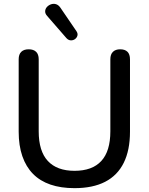

<svg xmlns="http://www.w3.org/2000/svg" viewBox="-20 -968 773 997"><path d="M367 9Q296 9 242 -9.5Q188 -28 151.5 -65Q115 -102 96 -157Q77 -212 77 -284V-660Q77 -686 90.5 -699Q104 -712 129 -712Q154 -712 167.5 -699Q181 -686 181 -660V-286Q181 -183 228.5 -132Q276 -81 367 -81Q459 -81 506 -132Q553 -183 553 -286V-660Q553 -686 566.5 -699Q580 -712 604 -712Q629 -712 642 -699Q655 -686 655 -660V-284Q655 -188 622.5 -122.5Q590 -57 526 -24Q462 9 367 9ZM325 -770 225 -885Q214 -897 214.5 -909.5Q215 -922 223.5 -931.5Q232 -941 244.5 -945.5Q257 -950 270 -946.5Q283 -943 293 -929L377 -806Q385 -794 382 -783Q379 -772 369.5 -765Q360 -758 347.5 -758.5Q335 -759 325 -770Z"/></svg>

Font: Nunito ExtraLight SemiBold
Style: Regular
Weight: 600
Version: Version 3.602